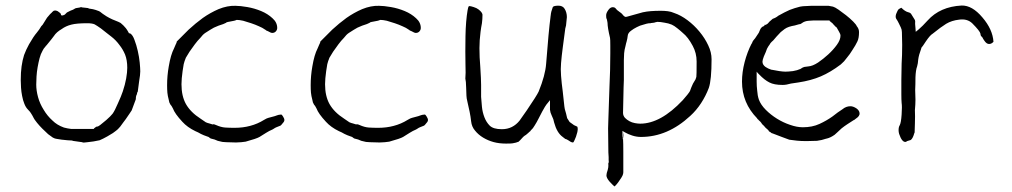

<svg xmlns="http://www.w3.org/2000/svg" viewBox="-20 -503 3659 694"><path d="M406 -129Q418 -155 424 -173Q432 -197 436 -219Q440 -242 440 -258Q440 -286 432 -306Q424 -325 412 -340Q399 -358 382 -371Q373 -378 364 -385Q355 -392 345 -400Q331 -410 322 -415Q313 -419 295 -419Q257 -419 238 -414Q218 -409 203 -398Q184 -387 175 -373Q171 -367 148 -339Q148 -339 147 -338H146V-337L142 -332Q138 -328 134 -320Q127 -308 123 -292.5Q119 -277 116 -260Q113 -243 112 -226.5Q111 -210 111 -197Q111 -176 117.5 -152Q124 -128 138 -106Q151 -84 170 -67Q186 -51 211 -42Q218 -40 224 -39L237 -37H238H317H319L320 -39Q328 -46 331 -45.5Q334 -45 342 -51Q350 -57 364 -69Q380 -83 387 -92Q395 -103 406 -129ZM448 -92Q432 -68 426 -61Q413 -42 406 -36Q402 -32 388 -22Q378 -16 368 -10Q363 -7 353 -2Q341 3 340 4Q318 9 296 11Q281 13 278 12V11Q277 11 270 10L242 6Q242 5 242 5V6Q242 6 242 6V5Q237 5 224 4Q215 3 205 2H204Q195 1 185 -1Q177 -2 173 -5H172Q163 -11 154 -18Q143 -28 133 -38Q123 -48 114 -59Q103 -73 102 -76Q97 -86 93 -92Q90 -98 81 -107H82H81Q73 -115 68 -128Q63 -140 60 -156Q57 -171 56 -186Q55 -201 55 -213Q55 -242 58 -263Q61 -285 67 -304Q74 -323 85 -343Q101 -371 113 -385Q124 -399 124 -400L129 -408Q134 -412 140 -423Q147 -435 150 -439Q163 -455 167 -457V-458Q171 -462 174 -464Q177 -465 181 -465Q183 -465 187 -463H188Q200 -455 200 -452Q200 -448 203 -447Q207 -447 209 -448L212 -449L213 -450H214L222 -458Q222 -458 226 -460Q235 -465 244 -468Q253 -474 257 -474Q273 -476 273 -478Q274 -475 276 -477L277 -476H279L297 -474Q300 -474 301 -472H302Q318 -470 326 -467Q340 -463 345 -458Q348 -455 365 -444Q375 -438 386 -433Q407 -424 408 -424Q409 -424 416 -420Q421 -416 426 -411Q430 -407 435 -401Q439 -396 444 -387L445 -385L446 -383H448L449 -382H451Q460 -376 466 -359Q473 -341 478 -319Q483 -297 485 -277Q487 -256 487 -245Q487 -233 483 -210Q480 -191 478 -172Q475 -168 475 -163Q474 -160 472 -156V-155Q471 -152 471 -146Q471 -143 469 -139Q457 -107 456 -104Q455 -103 448 -92ZM257 -474Q257 -475 257 -475Z M938 -396Q936 -397 935 -398Q930 -402 916 -408Q903 -414 888 -419Q872 -424 859 -428Q845 -431 837 -431H836H835Q830 -428 811 -425Q804 -424 798 -422V-421Q793 -419 787 -416Q770 -411 753 -403Q742 -397 722 -384Q713 -378 704 -366Q694 -356 684 -342.5Q674 -329 665 -316Q657 -303 651 -293V-292Q647 -283 644 -271Q642 -260 640 -246Q638 -233 637 -220Q636 -207 636 -199V-198Q636 -156 652 -127Q669 -97 705 -74Q722 -62 724 -61Q731 -58 736 -57L749 -53L750 -54Q755 -54 761 -51Q779 -43 794 -42Q809 -41 828 -41Q858 -41 884 -48Q911 -55 935 -70Q945 -76 950 -77Q969 -82 970.5 -82.5Q972 -83 974 -83.5Q976 -84 981 -86Q985 -88 996 -89Q999 -89 1003 -82Q1008 -74 1008 -70Q1008 -64 1003 -59Q996 -50 994 -49L979 -43Q974 -41 970 -38Q967 -36 965 -35Q953 -30 942 -23Q931 -16 918 -8Q908 -2 868 9H869Q869 9 868 9Q854 11 852 11Q845 11 833 12L798 11L784 10Q769 7 767 6Q754 0 747 -1Q741 -2 739 -4Q734 -9 728 -10Q716 -14 706 -19Q696 -25 686 -29Q657 -43 639 -63Q612 -92 605 -111Q602 -116 600 -120Q597 -123 596 -125Q594 -130 592 -133Q591 -137 590 -142Q586 -157 585 -168Q584 -180 584 -195Q584 -229 590 -263Q597 -305 609 -328Q614 -340 615 -342Q619 -349 619 -353Q640 -374 662 -396Q687 -419 713 -438Q740 -457 770 -470Q802 -483 831 -482Q848 -482 874 -477.5Q900 -473 924 -463Q948 -453 965 -437Q982 -422 982 -402Q982 -395 977 -389.5Q972 -384 964 -384Q959 -384 949 -390L942 -393L940 -395Z M1457 -396Q1455 -397 1454 -398Q1449 -402 1435 -408Q1422 -414 1407 -419Q1391 -424 1378 -428Q1364 -431 1356 -431H1355H1354Q1349 -428 1330 -425Q1323 -424 1317 -422V-421Q1312 -419 1306 -416Q1289 -411 1272 -403Q1261 -397 1241 -384Q1232 -378 1223 -366Q1213 -356 1203 -342.5Q1193 -329 1184 -316Q1176 -303 1170 -293V-292Q1166 -283 1163 -271Q1161 -260 1159 -246Q1157 -233 1156 -220Q1155 -207 1155 -199V-198Q1155 -156 1171 -127Q1188 -97 1224 -74Q1241 -62 1243 -61Q1250 -58 1255 -57L1268 -53L1269 -54Q1274 -54 1280 -51Q1298 -43 1313 -42Q1328 -41 1347 -41Q1377 -41 1403 -48Q1430 -55 1454 -70Q1464 -76 1469 -77Q1488 -82 1489.5 -82.5Q1491 -83 1493 -83.5Q1495 -84 1500 -86Q1504 -88 1515 -89Q1518 -89 1522 -82Q1527 -74 1527 -70Q1527 -64 1522 -59Q1515 -50 1513 -49L1498 -43Q1493 -41 1489 -38Q1486 -36 1484 -35Q1472 -30 1461 -23Q1450 -16 1437 -8Q1427 -2 1387 9H1388Q1388 9 1387 9Q1373 11 1371 11Q1364 11 1352 12L1317 11L1303 10Q1288 7 1286 6Q1273 0 1266 -1Q1260 -2 1258 -4Q1253 -9 1247 -10Q1235 -14 1225 -19Q1215 -25 1205 -29Q1176 -43 1158 -63Q1131 -92 1124 -111Q1121 -116 1119 -120Q1116 -123 1115 -125Q1113 -130 1111 -133Q1110 -137 1109 -142Q1105 -157 1104 -168Q1103 -180 1103 -195Q1103 -229 1109 -263Q1116 -305 1128 -328Q1133 -340 1134 -342Q1138 -349 1138 -353Q1159 -374 1181 -396Q1206 -419 1232 -438Q1259 -457 1289 -470Q1321 -483 1350 -482Q1367 -482 1393 -477.5Q1419 -473 1443 -463Q1467 -453 1484 -437Q1501 -422 1501 -402Q1501 -395 1496 -389.5Q1491 -384 1483 -384Q1478 -384 1468 -390L1461 -393L1459 -395Z M1970 -444 1971 -450V-452Q1971 -457 1978 -477Q1980 -482 1997 -482.5Q2014 -483 2021 -471Q2029 -458 2029 -441Q2027 -421 2026 -411Q2025 -405 2023 -399V-398Q2022 -391 2021 -383Q2020 -375 2014 -330Q2010 -300 2008 -275Q2006 -254 2008 -229Q2010 -202 2014 -173Q2019 -128 2020 -118Q2020 -112 2026 -93Q2028 -83 2030 -76L2039 -62L2053 -52L2054 -51Q2059 -49 2065 -46Q2067 -46 2068 -41Q2069 -36 2067 -26Q2066 -23 2062 -9Q2058 1 2057 3Q2055 7 2053 11L2050 12Q2043 11 2034 4Q2028 0 2023 -1Q2019 -4 2014 -8Q1993 -23 1983 -60Q1981 -68 1980 -72Q1976 -81 1974 -86Q1972 -91 1970 -96Q1969 -101 1968 -106Q1968 -111 1968 -121V-141L1955 -125Q1951 -120 1940 -100Q1934 -88 1927 -75Q1920 -61 1913 -50Q1907 -39 1898 -31L1897 -29L1893 -26L1889 -22L1884 -18L1882 -16Q1875 -12 1871 -8L1859 5Q1857 6 1855 9Q1846 13 1833 15Q1828 16 1809 16Q1784 16 1764 10.5Q1744 5 1726.5 -5.5Q1709 -16 1697 -31Q1685 -45 1683 -64Q1681 -82 1677.5 -99Q1674 -116 1670 -133Q1666 -149 1666 -157Q1666 -171 1665 -185Q1664 -195 1664 -205V-206Q1663 -213 1662 -219Q1662 -228 1663 -240Q1663 -248 1662.5 -269Q1662 -290 1662 -316.5Q1662 -343 1662.5 -371.5Q1663 -400 1665 -424Q1667 -448 1670 -465Q1672 -477 1674 -480H1675Q1675 -481 1677 -481Q1681 -481 1692 -477.5Q1703 -474 1709.5 -469Q1716 -464 1720 -459Q1724 -453 1724 -450Q1724 -434 1722 -419Q1719 -404 1717 -388Q1715 -373 1714 -358Q1713 -343 1713 -329Q1713 -296 1716 -262Q1719 -216 1719 -196V-153Q1719 -147 1722 -117Q1724 -97 1731 -79Q1738 -61 1750 -49Q1763 -36 1794 -36Q1814 -36 1830 -44Q1846 -52 1858 -67Q1869 -82 1884 -104Q1920 -157 1927 -172Q1951 -231 1954 -272Q1963 -390 1970 -443Z M2448 -141Q2457 -151 2464.5 -160.5Q2472 -170 2474 -174Q2476 -179 2478 -185L2481 -192Q2484 -200 2485 -201Q2488 -205 2494 -216Q2496 -221 2497 -225Q2498 -229 2498 -281Q2498 -311 2484 -337Q2467 -369 2448 -384Q2443 -388 2439 -392Q2434 -396 2428 -401Q2417 -410 2408 -414Q2396 -419 2382 -421Q2367 -424 2356 -424Q2354 -424 2347 -422Q2345 -421 2345 -421H2344Q2340 -420 2336 -420Q2333 -420 2331 -419Q2330 -419 2327 -419H2326Q2318 -418 2306 -414Q2293 -411 2282 -405Q2270 -399 2261 -392Q2250 -384 2249 -374Q2248 -364 2245 -353Q2244 -350 2243 -346Q2242 -341 2241 -337Q2237 -323 2236 -310.5Q2235 -298 2235 -286V-214Q2235 -201 2234 -187Q2233 -164 2233 -141Q2232 -118 2232 -95Q2232 -85 2239 -77Q2246 -70 2255 -65Q2264 -60 2275 -58Q2286 -56 2294 -56Q2368 -56 2448 -141ZM2201 171Q2194 165 2183 153Q2172 140 2172 131Q2172 124 2177 110V109Q2179 103 2179 96Q2178 86 2180 85Q2181 85 2180 75Q2180 66 2180 65Q2179 57 2179 48Q2179 3 2178 -39L2179 -72Q2180 -92 2183 -190Q2186 -250 2186 -310V-338Q2186 -362 2185 -366Q2176 -404 2176 -420Q2176 -422 2175 -426L2174 -431V-432Q2173 -434 2173 -434V-435L2172 -436Q2171 -439 2171 -448Q2171 -456 2179 -467Q2186 -477 2195 -477Q2201 -477 2204 -474Q2210 -466 2218 -461Q2228 -454 2229 -452Q2238 -440 2244 -442Q2296 -457 2305 -459H2306Q2328 -464 2369 -464Q2381 -464 2393.5 -462.5Q2406 -461 2417 -456Q2441 -448 2465 -430Q2489 -412 2508 -389Q2528 -365 2540 -339Q2552 -314 2552 -289Q2552 -214 2542 -185Q2531 -156 2514 -130Q2497 -104 2475 -84Q2393 -8 2297 -8Q2281 -8 2265.5 -13Q2250 -18 2238 -25L2230 -30V-21V-12V-11L2231 -7V2Q2235 -13 2232 -32L2233 -26Q2231 -14 2232 -3Q2233 15 2233 45V120Q2233 125 2230 132Q2226 140 2220 148Q2215 156 2209 163Q2205 168 2201 171ZM2244 -443 2243 -442Q2244 -442 2244 -442Q2244 -442 2244 -443Z M2731 -60Q2729 -63 2723 -68Q2721 -71 2719 -72Q2718 -73 2717 -74V-75Q2662 -131 2662 -208Q2662 -242 2671.5 -278.5Q2681 -315 2697 -346H2698Q2699 -351 2702 -355.5Q2705 -360 2708 -363L2709 -364L2721 -382Q2724 -386 2725 -390Q2727 -394 2729 -399Q2731 -402 2733.5 -404.5Q2736 -407 2740 -408L2741 -409H2743V-411V-413H2745H2746H2747Q2749 -414 2751 -415Q2755 -417 2758 -421Q2761 -425 2765 -428Q2769 -431 2773 -435Q2785 -439 2793 -446Q2816 -459 2834 -467Q2852 -474 2872 -479Q2883 -481 2892 -481Q2901 -481 2912 -482H2961Q2967 -482 2975 -482Q2982 -481 2991 -479Q2998 -477 3011 -468Q3024 -459 3038 -448Q3052 -437 3064 -425Q3075 -414 3077 -408L3078 -407Q3085 -398 3085 -387Q3085 -365 3079 -353Q3073 -340 3061 -322Q3056 -314 3051.5 -307.5Q3047 -301 3041 -294Q3036 -287 3031 -281.5Q3026 -276 3019 -270Q2982 -242 2947 -227Q2912 -212 2866 -205L2839 -201Q2822 -196 2809 -196Q2778 -196 2761 -205Q2743 -214 2724 -234L2719 -239L2715 -244V-237V-231V-208Q2715 -192 2717 -175Q2718 -158 2723 -143Q2730 -124 2748 -106Q2766 -88 2788.5 -74Q2811 -60 2835 -52Q2860 -43 2882 -43Q2916 -43 2942 -55Q2968 -67 2989 -82Q2999 -90 3008 -96.5Q3017 -103 3025 -108Q3038 -119 3054 -119Q3064 -119 3076 -111Q3087 -103 3087 -93V-90Q3085 -83 3080 -79Q3073 -73 3067 -69H3066Q3055 -62 3043.5 -54.5Q3032 -47 3022 -39Q3014 -32 3008 -26L2997 -16Q2990 -11 2983 -7.5Q2976 -4 2968 -2H2967Q2950 4 2933 6Q2915 7 2895 7Q2875 7 2861 5.5Q2847 4 2833 2L2806 -8Q2792 -13 2772 -21Q2770 -21 2769 -22Q2768 -23 2766 -24V-25H2765Q2761 -27 2760 -28L2759 -29V-30Q2755 -35 2751 -38Q2747 -41 2744 -45Q2741 -49 2737 -52Q2734 -55 2731 -60ZM2748 -315Q2746 -310 2741 -299Q2736 -286 2736 -280Q2736 -269 2747 -261Q2756 -255 2768 -251H2769Q2783 -248 2797 -246Q2811 -244 2819 -244Q2829 -244 2846 -246Q2863 -249 2871 -253H2872Q2882 -260 2887 -261Q2892 -262 2902 -263Q2917 -264 2937 -277Q2956 -290 2974 -306.5Q2992 -323 3005 -341Q3018 -359 3018 -374Q3018 -380 3013 -388Q3009 -396 3004 -404L3002 -405V-406Q2998 -407 2997 -410Q2994 -414 2991 -416V-417Q2986 -421 2984 -423L2979 -427V-428L2978 -429H2977H2976H2920Q2912 -429 2904 -428Q2888 -427 2878 -419Q2875 -417 2873 -416Q2872 -416 2872 -416Q2870 -416 2867 -415L2853 -411Q2841 -409 2832 -406Q2823 -403 2816 -398Q2809 -393 2802 -387Q2795 -380 2787 -371Q2779 -362 2775 -357Q2769 -352 2764 -346V-345Q2761 -340 2757 -335Q2752 -328 2748 -315Z M3259 7Q3255 10 3253 10Q3240 11 3230 -19Q3228 -26 3228 -32Q3228 -44 3232 -50Q3237 -59 3239 -89Q3241 -118 3239 -131Q3238 -142 3238 -163V-214Q3238 -245 3239 -273Q3241 -302 3241 -341Q3240 -380 3240 -387Q3240 -396 3236 -404Q3233 -410 3229 -418.5Q3225 -427 3219 -436Q3216 -442 3219 -452Q3224 -464 3226 -467Q3228 -470 3232 -472Q3235 -473 3238 -475Q3251 -462 3262 -459Q3272 -457 3275 -450Q3281 -441 3285 -434Q3288 -430 3288 -426Q3287 -419 3289 -402L3290 -388L3301 -397Q3314 -408 3333 -429Q3378 -479 3456 -483Q3494 -484 3531 -440Q3568 -397 3571 -352Q3564 -344 3555 -344Q3546 -344 3538 -356Q3535 -360 3534 -362Q3532 -368 3526 -373Q3524 -376 3524 -381Q3522 -391 3494 -419Q3476 -436 3447 -432Q3420 -429 3400 -417Q3382 -406 3351 -381Q3342 -376 3327 -354Q3314 -334 3311 -331L3310 -330V-328Q3301 -304 3299 -288Q3298 -273 3295 -263Q3290 -250 3289 -223Q3289 -197 3288 -178Q3289 -159 3289 -142.5Q3289 -126 3287 -105Q3288 -84 3287 -56L3286 -24Q3285 -23 3283.5 -17.5Q3282 -12 3279 -6Q3276 0 3272 3Q3265 5 3259 7Z"/></svg>

Font: ToneOZ-Tsuipita-TC
Style: Tsuipita-TC
Weight: 400
Designer: :Jeffrey Xuan (Chih-Lin Hsuan)  :
Foundry: jeffreyx@gmail.com, cjkFonts.io
Version: Version 0.24071